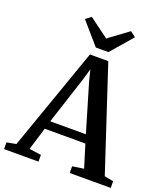

<svg xmlns="http://www.w3.org/2000/svg" viewBox="-187 -1095 1060 1214"><g transform="rotate(20 343.0 -488.0)"><path d="M46.5 -57 289.5 -748H413L641 -56.5L701.5 -45V0H425.5V-45L502 -56.5L455 -209H181.5L135 -56.5L215.5 -45V0H-16L-16.5 -45ZM438 -265 343 -585.5 324 -661 302 -584 198 -265ZM309.5 -802 183 -948 219.5 -975.5 351.5 -878 483.5 -975.5 520 -947.5 394 -802Z"/></g></svg>

Font: Merriweather 48pt SemiBold
Style: Regular
Weight: 600
Version: Version 2.100